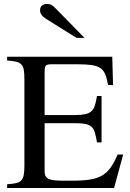

<svg xmlns="http://www.w3.org/2000/svg" viewBox="-20 -948 656 968"><path d="M366 -757 212 -853Q182 -872 182 -896Q182 -912 191.5 -920Q201 -928 218 -928Q229 -928 238.5 -923.5Q248 -919 261 -905L406 -757ZM555 0H16V-19Q45 -21 62 -25Q79 -29 88 -39.5Q97 -50 100 -67.5Q103 -85 103 -114V-550Q103 -578 100 -595.5Q97 -613 87.5 -623Q78 -633 61 -637Q44 -641 16 -643V-662H546L550 -519H525Q519 -553 510.5 -573.5Q502 -594 485.5 -605Q469 -616 441.5 -620Q414 -624 371 -624H240Q219 -624 212 -618Q205 -612 205 -588V-368H356Q388 -368 408 -372Q428 -376 440 -386.5Q452 -397 458 -415.5Q464 -434 469 -464H492V-230H469Q464 -261 458 -280.5Q452 -300 440 -310Q428 -320 408 -323.5Q388 -327 356 -327H205V-84Q205 -68 210.5 -59Q216 -50 228 -45Q240 -40 259 -38.5Q278 -37 306 -37H342Q396 -37 432.5 -42.5Q469 -48 494.5 -63Q520 -78 538 -103.5Q556 -129 573 -169H601Z"/></svg>

Font: STIXGeneralUnicodeRegular
Style: Regular
Weight: 400
Designer: MicroPress Inc., with final additions and corrections provided by Coen Hoffman, Elsevier (retired)
Version: Version 1.1.0